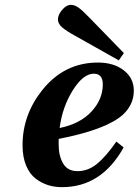

<svg xmlns="http://www.w3.org/2000/svg" viewBox="-20 -760 572 792"><path d="M219 -680Q219 -699 236.5 -719.5Q254 -740 272 -740Q287 -740 302.5 -729.5Q318 -719 346 -690L491 -541L470 -511L287 -614Q254 -632 236.5 -647Q219 -662 219 -680ZM73 -161Q73 -286 154 -388Q245 -502 384 -502Q449 -502 490.5 -470Q532 -438 532 -386Q532 -328 486 -286Q417 -225 222 -187V-163Q222 -117 240.5 -85.5Q259 -54 300 -54Q343 -54 380 -84Q417 -114 460 -176L490 -152Q399 12 236 12Q206 12 179.5 4Q153 -4 128 -22.5Q103 -41 88 -76.5Q73 -112 73 -161ZM226 -232Q310 -249 357 -299.5Q404 -350 404 -412Q404 -456 367 -456Q323 -456 280 -387Q237 -318 226 -232Z"/></svg>

Font: Heuristica
Style: Bold Italic
Weight: 700
Italic angle: -13°
Version: Version 1.0.2